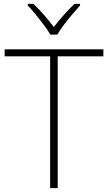

<svg xmlns="http://www.w3.org/2000/svg" viewBox="-20 -968 555 988"><path d="M238 0V-678H4V-714H512V-678H277V0ZM239 -790Q227 -811 206.5 -838.5Q186 -866 164 -893Q142 -920 123 -940V-948H152Q180 -922 207.5 -890Q235 -858 257 -829Q279 -858 307.5 -890Q336 -922 363 -948H392V-940Q374 -920 351 -893Q328 -866 307.5 -838.5Q287 -811 275 -790Z"/></svg>

Font: Noto Sans Symbols ExtraLight
Style: Regular
Weight: 250
Version: Version 2.002